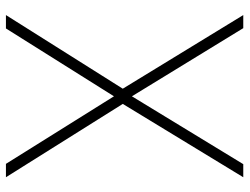

<svg xmlns="http://www.w3.org/2000/svg" viewBox="-114 -706 820 631"><g transform="rotate(-90 295.5 -390.0)"><path d="M562 0H519L295 -366L72 0H29L270 -396L29 -780H73L295 -425L518 -780H562L320 -396Z"/></g></svg>

Font: Tanohe Sans ExtraLight
Style: Regular
Weight: 250
Designer: Village Type and Design LLC & Cristiano Sobral
Foundry: Cooper Hewitt Smithsonian Design Museum
Version: Version 1.00;September 29, 2021;FontCreator 13.0.0.2655 64-b